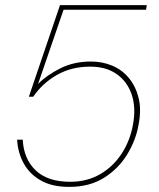

<svg xmlns="http://www.w3.org/2000/svg" viewBox="-20 -720 624 752"><path d="M251 12Q185 12 141 -12.5Q97 -37 73.5 -79Q50 -121 47 -173H69Q73 -97 120 -52.5Q167 -8 255 -8Q321 -8 372.5 -38Q424 -68 457 -119Q490 -170 501 -233Q513 -298 496 -349Q479 -400 437.5 -429.5Q396 -459 333 -459Q260 -459 203 -426.5Q146 -394 110 -341H93L215 -700H555L552 -682H229L129 -391Q162 -425 215.5 -452Q269 -479 336 -479Q382 -479 420.5 -462.5Q459 -446 485.5 -413.5Q512 -381 523 -336Q534 -291 523 -233Q513 -173 479 -116.5Q445 -60 388 -24Q331 12 251 12Z"/></svg>

Font: DM Sans Thin
Style: Italic
Weight: 250
Italic angle: -10°
Designer: Colophon Foundry, Jonny Pinhorn
Foundry: Colophon Foundry
Version: Version 4.004;gftools[0.9.30]